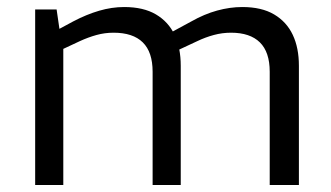

<svg xmlns="http://www.w3.org/2000/svg" viewBox="-20 -526 941 546"><path d="M80 0V-499H141L149 -444L188 -465Q226 -485 262 -495.5Q298 -506 333 -506Q388 -506 423.5 -485Q459 -464 476.5 -427Q494 -390 494 -339V0H414V-322Q414 -378 386 -405.5Q358 -433 303 -433Q278 -433 254.5 -426.5Q231 -420 207 -409L160 -387V0ZM747 0V-322Q747 -378 719 -405.5Q691 -433 637 -433Q612 -433 588 -426.5Q564 -420 541 -409L481 -381L463 -432L524 -465Q561 -486 597.5 -496Q634 -506 669 -506Q724 -506 759.5 -485Q795 -464 812.5 -427Q830 -390 830 -339V0Z"/></svg>

Font: REM Light
Style: Regular
Weight: 300
Designer: Octavio Pardo
Foundry: Ashler Design
Version: Version 1.005;gftools[0.9.28]